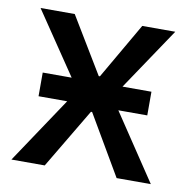

<svg xmlns="http://www.w3.org/2000/svg" viewBox="-64 -583 638 647"><g transform="rotate(10 254.5 -260.0)"><path d="M69 -226H167L16 0H130L252 -205H256L376 0H493L342 -226H441V-307H342L485 -520H372L261 -328H257L141 -520H24L168 -307H69Z"/></g></svg>

Font: Fixel Text Medium
Style: Regular
Weight: 500
Width: 4
Designer: AlfaBravo + MacPaw
Foundry: Kyrylo Tkachov, Marchela Mozhyna, Serhii Makarenko, Maria Weinstein, Zakhar Kryvoshyya
Version: Version 1.211